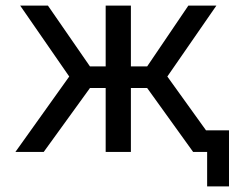

<svg xmlns="http://www.w3.org/2000/svg" viewBox="-20 -542 844 685"><path d="M715 -77 577 -269 752 -522H652L505 -305H447V-522H357V-305H301L151 -522H52L227 -269L35 0H136L301 -228H357V0H447V-228H505L669 0H719V123H797V-77Z"/></svg>

Font: FIGSv2-sans-serif Medium
Style: Regular
Weight: 500
Designer: Matt McInerney, Pablo Impallari, Rodrigo Fuenzalida,Mirko Velimirovic
Foundry: Matt McInerney, Pablo Impallari, Rodrigo Fuenzalida
Version: Version 4.021;hotconv 1.0.109;makeotfexe 2.5.65596